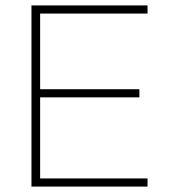

<svg xmlns="http://www.w3.org/2000/svg" viewBox="-20 -688 626 708"><path d="M524 0V-30H128V-329H494V-359H128V-638H524V-668H96V0Z"/></svg>

Font: Gantari Thin
Style: Regular
Weight: 250
Designer: Anugrah Pasau
Foundry: Lafontype
Version: Version 1.000